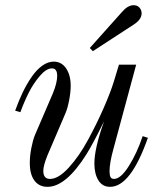

<svg xmlns="http://www.w3.org/2000/svg" viewBox="-20 -704 610 736"><path d="M526.9 -182.1 546.9 -175.8Q481 12.2 401.9 12.2Q372.6 12.2 357.2 -12.7Q341.8 -37.6 341.8 -77.1Q341.8 -135.3 378.9 -238.8Q335.4 -150.9 311.5 -112.8Q232.9 12.2 162.1 12.2Q129.9 12.2 112.1 -11.7Q94.2 -35.6 94.2 -80.1Q94.2 -106 100.1 -136.5Q106 -167 113.8 -186L183.1 -347.2Q199.2 -386.7 199.2 -413.1Q199.2 -441.9 179.2 -441.9Q157.7 -441.9 133.1 -413.3Q108.4 -384.8 90.3 -348.9Q72.3 -313 58.1 -273.9L38.1 -279.8Q51.8 -317.9 67.1 -349.9Q82.5 -381.8 101.3 -409.2Q120.1 -436.5 141.8 -452.1Q163.6 -467.8 186 -467.8Q215.8 -467.8 233.4 -441.9Q251 -416 251 -375Q251 -350.6 245.1 -320.1Q239.3 -289.6 231 -270L162.1 -108.9Q146 -69.3 146 -48.8Q146 -18.1 171.9 -18.1Q204.1 -18.1 243.9 -61.8Q283.7 -105.5 317.6 -168.2Q351.6 -231 377.4 -290Q403.3 -349.1 416 -390.1L436 -456.1H502L415 -133.8Q399.9 -79.6 399.9 -47.9Q399.9 -31.7 403.8 -24.9Q407.7 -18.1 417 -18.1Q442.9 -18.1 474.1 -67.9Q505.4 -117.7 526.9 -182.1ZM335.9 -507.8 324.2 -520 446.8 -657.2Q469.7 -684.1 492.2 -684.1Q506.3 -684.1 514.6 -674.8Q522.9 -665.5 522.9 -652.8Q522.9 -628.9 491.2 -608.9Z"/></svg>

Font: Flanker Steampunk
Style: Italic
Weight: 400
Italic angle: -12°
Designer: Alexey Kryukov, Leonardo Di Lena
Foundry: Alexey Kryukov, Leonardo Di Lena
Version: 1.210